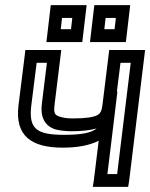

<svg xmlns="http://www.w3.org/2000/svg" viewBox="-20 -704 586 749"><path d="M225 -128C282 -128 330 -137 365 -155L346 0L342 25H367H455H480L484 0L543 -484L546 -509H521H431H406L403 -484L380 -297C377 -271 372 -262 360 -255C345 -247 316 -242 265 -242C244 -242 229 -244 216 -248C192 -255 189 -262 193 -297L216 -484L219 -509H194H104H79L76 -484L52 -292C38 -173 103 -128 225 -128ZM436 -347 450 -459H490L437 -25H399L423 -222L438 -347H436ZM231 -178C124 -178 91 -200 102 -292L123 -459H163L143 -297C137 -249 154 -212 197 -199C213 -195 235 -192 259 -192C299 -192 333 -196 357 -203C337 -186 298 -178 231 -178ZM304 -565 315 -659 318 -684H293H203H178L175 -659L164 -565L161 -540H186H276H301L304 -565ZM257 -590H217L222 -634H262L257 -590ZM474 -565 485 -659 488 -684H463H373H348L345 -659L334 -565L331 -540H356H446H471L474 -565ZM427 -590H387L392 -634H432L427 -590Z"/></svg>

Font: Gamestation Display Outline
Style: Italic
Weight: 400
Designer: Jonas Hecksher
Foundry: Jonas Hecksher, Playtypeª, e-types AS
Version: Version 1.003